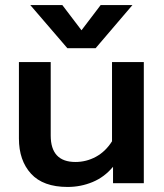

<svg xmlns="http://www.w3.org/2000/svg" viewBox="-20 -726 650 761"><path d="M100 -706H227L303 -606L379 -706H505L359 -535H247ZM55 -177V-480H181V-189Q181 -84 279 -84Q322 -84 360 -104.5Q398 -125 424 -166V-480H550V0H428V-65Q394 -24 347 -4.5Q300 15 248 15Q151 15 103 -37.5Q55 -90 55 -177Z"/></svg>

Font: Prompt Medium
Style: Regular
Weight: 500
Designer: Katatrad Team
Foundry: CadsonDemak
Version: Version 1.001